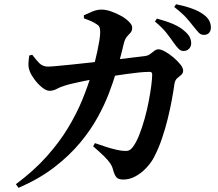

<svg xmlns="http://www.w3.org/2000/svg" viewBox="-20 -831 1040 914"><path d="M807.7 -626.2Q793.9 -646.6 773.5 -672.9Q753.1 -699.1 717.5 -728.6L727.1 -742.5Q769.5 -731.3 803.9 -716.8Q838.2 -702.2 861.1 -680.8Q877.4 -666.4 883.7 -652.8Q890.1 -639.2 890.1 -624.9Q890.1 -609.5 879.8 -598.9Q869.6 -588.3 853.5 -588.3Q840.8 -588.3 830.4 -598.5Q820.1 -608.6 807.7 -626.2ZM900.6 -705.7Q886.9 -723.5 867.8 -745.3Q848.6 -767.2 809.3 -797.7L818.2 -810.9Q861 -802.2 894.6 -790Q928.2 -777.7 948.8 -762Q968.1 -747.9 976 -732.6Q983.9 -717.2 983.9 -700Q983.9 -683.9 975.1 -674.4Q966.3 -664.9 950.5 -664.9Q935.8 -664.9 925.6 -675.9Q915.4 -686.9 900.6 -705.7ZM379 -758.1Q396.9 -766.7 419.8 -776.1Q442.8 -785.6 463.5 -785.3Q484.3 -785.3 509.5 -776.5Q534.7 -767.7 557.5 -754.8Q580.2 -741.8 594.7 -726.9Q609.2 -712.1 609.2 -699.7Q609.2 -684.2 601.6 -675.7Q594.1 -667.3 585 -657.4Q576 -647.4 570 -626.5Q566.3 -610.7 560.6 -587.7Q554.8 -564.8 547.4 -537Q539.9 -509.2 529.8 -477.5Q518.2 -439.1 498.1 -385.9Q477.9 -332.6 444.7 -272.2Q411.5 -211.8 360.9 -150.9Q310.2 -90.1 238.5 -34.8Q166.7 20.5 68.5 63.2L55.6 45.9Q141.9 -18.5 202.6 -86.6Q263.3 -154.7 304.4 -223.1Q345.5 -291.6 372.4 -357.4Q399.3 -423.2 416.7 -483Q423.9 -505.1 430.7 -532.6Q437.5 -560.1 443.5 -587.6Q449.4 -615.1 453.2 -638.7Q456.9 -662.2 456.9 -676Q457.2 -692.2 454 -700.6Q450.9 -709 440.8 -715.2Q427.8 -724.3 411.7 -731.3Q395.6 -738.2 379.7 -743.6ZM423.3 -134.5 431.9 -149.7Q461.6 -139.2 487.1 -131.1Q512.6 -123.1 532.1 -118.7Q551.5 -114.3 563.4 -113.2Q582.7 -111 592.5 -114.6Q602.2 -118.1 611.8 -130.4Q628.9 -153 642.9 -188.8Q657 -224.5 668.6 -266.2Q680.1 -307.8 688 -348.7Q695.9 -389.7 700.2 -423.6Q704.5 -457.5 704.5 -476.5Q704.5 -488.9 693.2 -488.9Q671.9 -488.9 642.8 -486.1Q613.8 -483.2 582.2 -478.7Q550.6 -474.2 519.7 -469.5Q488.9 -464.8 462.8 -460.3Q445.8 -457.8 422.6 -453.7Q399.4 -449.7 374.8 -444.3Q350.1 -438.9 327.7 -433.9Q305.3 -428.9 290 -423.9Q267.7 -417.5 251 -408.2Q234.2 -398.8 215.9 -398.8Q200.2 -398.8 180.6 -414.5Q161 -430.1 144.9 -451.8Q128.8 -473.5 122.1 -490.6Q114.9 -508.7 115.4 -526.9Q115.9 -545.1 119.5 -566.8L133.5 -570.4Q150.2 -547.7 166.7 -530.8Q183.2 -513.9 208.8 -513.9Q220.4 -513.9 249.6 -516.7Q278.8 -519.5 320 -523.5Q361.2 -527.5 408.6 -533Q456 -538.4 503.8 -544Q551.6 -549.6 595.1 -555.1Q638.6 -560.6 670.3 -564.1Q684.3 -566.1 694.6 -573.6Q704.9 -581.2 714.4 -588.8Q723.9 -596.3 734.5 -596.3Q746.4 -596.3 765.8 -585.6Q785.2 -574.8 804.8 -558.4Q824.4 -541.9 838.1 -524.9Q851.8 -507.9 851.8 -495.3Q851.8 -481.9 842.8 -474.7Q833.8 -467.4 823.4 -458.4Q813 -449.3 810.3 -430.5Q805.7 -397.5 797.9 -355.1Q790.1 -312.6 778.5 -265.7Q767 -218.7 751.3 -172.5Q735.6 -126.2 714.8 -85.7Q700.9 -57.9 677.2 -32.6Q653.6 -7.2 625.3 8.2Q597 23.7 567.2 23.7Q543.9 23.7 534.5 13.1Q525.1 2.5 518.4 -22.2Q514.2 -39.7 503.9 -54.5Q493.7 -69.4 474.5 -88.2Q455.4 -107 423.3 -134.5Z"/></svg>

Font: Noto Serif JP
Style: Regular
Weight: 200
Designer: Ryoko NISHIZUKA 西塚涼子 (kana & ideographs); Frank Grießhammer (Latin, Greek & Cyrillic); Wenlong ZHANG 张文龙 (bopomofo); San
Foundry: Adobe
Version: Version 2.001;hotconv 1.1.0;makeotfexe 2.6.0